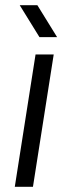

<svg xmlns="http://www.w3.org/2000/svg" viewBox="-20 -720 264 740"><path d="M37 0 117 -510H187L107 0ZM132 -577 56 -700H124L200 -577Z"/></svg>

Font: MuseoModerno Thin Light
Style: Italic
Weight: 300
Italic angle: -9°
Version: Version 1.003